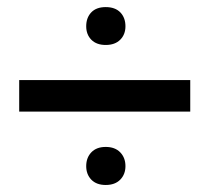

<svg xmlns="http://www.w3.org/2000/svg" viewBox="-20 -611 611 547"><path d="M281.2 -590.8Q308.1 -590.8 322.8 -575.7Q337.4 -560.5 337.4 -536.1Q337.4 -512.7 322.5 -497.8Q307.6 -482.9 281.2 -482.9Q254.9 -482.9 240.2 -497.8Q225.6 -512.7 225.6 -536.1Q225.6 -560.5 240 -575.7Q254.4 -590.8 281.2 -590.8ZM522 -382.8V-293H34.7V-382.8ZM281.2 -192.4Q307.6 -192.4 322.5 -177Q337.4 -161.6 337.4 -137.7Q337.4 -114.3 322.5 -99.1Q307.6 -84 281.2 -84Q254.9 -84 240.2 -99.1Q225.6 -114.3 225.6 -137.7Q225.6 -161.6 240.2 -177Q254.9 -192.4 281.2 -192.4Z"/></svg>

Font: Mardoto
Style: Regular
Weight: 400
Designer: Christian Robertson, Vahan Hovhannisyan
Foundry: Google
Version: Version 1.000